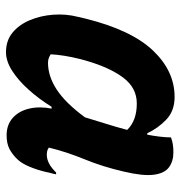

<svg xmlns="http://www.w3.org/2000/svg" viewBox="-1 -589 602 640"><g transform="rotate(90 300.0 -269.0)"><path d="M303 -550Q350 -550 379 -522Q408 -494 424 -459H429Q433 -480 435.5 -501Q438 -522 438 -538Q459 -546 487 -546Q518 -546 538 -531Q558 -516 562.5 -480Q567 -444 552 -381Q536 -311 511 -250Q486 -189 472 -131Q477 -127 483 -125.5Q489 -124 496 -124Q525 -124 555 -155H561Q560 -148 557.5 -139.5Q555 -131 553 -120Q546 -91 535.5 -66Q525 -41 512 -27Q495 -9 476.5 0.5Q458 10 431 10Q396 10 373 -10.5Q350 -31 342 -65.5Q334 -100 342 -140H336Q310 -98 279 -63.5Q248 -29 216 -8.5Q184 12 154 12Q115 12 88.5 -10Q62 -32 47 -68Q32 -104 29 -146Q26 -188 36 -227L42 -253Q80 -406 148.5 -478Q217 -550 303 -550ZM161 -137Q167 -133 174 -130.5Q181 -128 189 -128Q234 -128 278.5 -157Q323 -186 371 -251Q381 -285 392 -319.5Q403 -354 413 -392Q382 -424 325 -424Q273 -424 239 -379Q205 -334 182 -254L177 -236Q170 -208 166 -183Q162 -158 161 -137Z"/></g></svg>

Font: Recursive Sn Csl St
Style: Bold Italic
Weight: 700
Italic angle: -15°
Version: Version 1.079;hotconv 1.0.112;makeotfexe 2.5.65598; ttfautoh